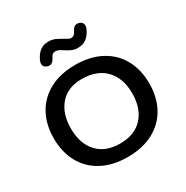

<svg xmlns="http://www.w3.org/2000/svg" viewBox="-210 -1118 1260 1302"><g transform="rotate(-30 420.0 -467.5)"><path d="M46 -350Q46 -456 90 -537.5Q134 -619 218.5 -664.5Q303 -710 420 -710Q537 -710 621.5 -664.5Q706 -619 750 -537.5Q794 -456 794 -350Q794 -244 750 -162.5Q706 -81 621.5 -35.5Q537 10 420 10Q303 10 218.5 -35.5Q134 -81 90 -162.5Q46 -244 46 -350ZM660 -350Q660 -469 594.5 -537Q529 -605 410 -605Q301 -605 240.5 -535.5Q180 -466 180 -350Q180 -232 243 -163.5Q306 -95 420 -95Q534 -95 597 -163.5Q660 -232 660 -350ZM224 -831Q224 -844 229 -854Q247 -895 274 -916.5Q301 -938 343 -938Q370 -938 392 -928.5Q414 -919 442 -902Q446 -900 456.5 -893.5Q467 -887 475 -884Q483 -881 490 -881Q503 -881 512 -888Q521 -895 529 -913Q545 -945 570 -945Q590 -945 602.5 -934.5Q615 -924 615 -907Q615 -894 610 -884Q592 -843 565 -821.5Q538 -800 496 -800Q471 -800 451 -808.5Q431 -817 406 -833Q389 -845 376 -851Q363 -857 349 -857Q336 -857 327 -850Q318 -843 310 -825Q294 -793 269 -793Q261 -793 252 -796Q239 -800 231.5 -809Q224 -818 224 -831Z"/></g></svg>

Font: Kodchasan
Style: Bold
Weight: 700
Designer: Katatrad Aksorn Co.,Ltd.
Foundry: Cadson Demak Co.,Ltd.
Version: Version 1.000; ttfautohint (v1.6)